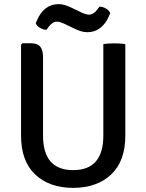

<svg xmlns="http://www.w3.org/2000/svg" viewBox="-20 -897 709 930"><path d="M587 -240Q587 -116 518 -51.5Q449 13 334 13Q219.5 13 150.8 -51.5Q82 -116 82 -240V-681L88.5 -687.5H129Q161.5 -687.5 175 -671Q188.5 -654.5 188.5 -619V-240Q188.5 -73 334.5 -73Q480.5 -73 480.5 -240V-683Q492.5 -685.5 506.2 -686.2Q520 -687 532.5 -687Q544.5 -687 559.8 -686.2Q575 -685.5 587 -683ZM289 -783Q280 -787 272.2 -789.5Q264.5 -792 256 -792Q234.5 -792 216 -767.5L205 -752.5Q189.5 -753 174 -762Q158.5 -771 153 -784.5L160 -800.5Q175.5 -836.5 201.8 -856.8Q228 -877 263.5 -877Q280.5 -877 295.5 -872Q310.5 -867 322.5 -861.5L375.5 -836Q385 -831.5 394.2 -828.8Q403.5 -826 411 -826Q432.5 -826 451 -850.5L462 -865Q478 -864.5 493.2 -855.8Q508.5 -847 514 -833.5L507 -817Q491.5 -781.5 465 -761.2Q438.5 -741 403.5 -741Q386.5 -741 371.2 -746Q356 -751 344.5 -756.5Z"/></svg>

Font: Signika SC
Style: Regular
Weight: 400
Designer: Anna Giedryś
Foundry: Anna Giedryś
Version: Version 2.000; ttfautohint (v1.8.3) -l 8 -r 50 -G 200 -x 9 -